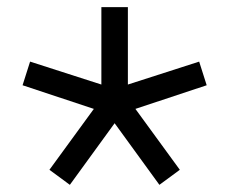

<svg xmlns="http://www.w3.org/2000/svg" viewBox="-20 -588 640 536"><path d="M175 -72 118 -114 242 -284 43 -350 64 -416 263 -352V-568H337V-352L536 -416L557 -350L358 -284L482 -114L425 -72L300 -244Z"/></svg>

Font: IBM Plex Mono
Style: Regular
Weight: 400
Monospace: yes
Designer: Mike Abbink, Paul van der Laan, Pieter van Rosmalen
Foundry: Bold Monday
Version: Version 2.3